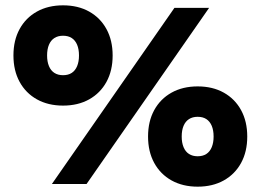

<svg xmlns="http://www.w3.org/2000/svg" viewBox="-20 -690 978 720"><path d="M174.6 0 634.2 -660.6H764.2L304.6 0ZM216.4 -670Q272.6 -670 314.4 -646.6Q356.2 -623.2 379.3 -580.9Q402.4 -538.6 402.4 -481.9Q402.4 -425.2 379.3 -383Q356.2 -340.8 314.4 -317.4Q272.6 -294 216.4 -294Q160.5 -294 118.5 -317.4Q76.6 -340.8 53.5 -383.1Q30.4 -425.4 30.4 -482.1Q30.4 -538.8 53.5 -581Q76.6 -623.2 118.5 -646.6Q160.5 -670 216.4 -670ZM216.3 -556Q197.4 -556 184 -547.4Q170.6 -538.8 163.6 -522.2Q156.6 -505.7 156.6 -481.9Q156.6 -458.8 163.6 -442Q170.6 -425.2 184 -416.6Q197.5 -408 216.3 -408Q235.8 -408 249 -416.6Q262.2 -425.2 269.2 -442Q276.2 -458.9 276.2 -481.9Q276.2 -505.6 269.2 -522.2Q262.2 -538.8 249 -547.4Q235.9 -556 216.3 -556ZM721.2 -366Q777.4 -366 819.2 -342.6Q861 -319.2 884.1 -276.9Q907.2 -234.6 907.2 -177.9Q907.2 -121.2 884.1 -79Q861 -36.8 819.2 -13.4Q777.4 10 721.2 10Q665.3 10 623.3 -13.4Q581.4 -36.8 558.3 -79.1Q535.2 -121.4 535.2 -178.1Q535.2 -234.8 558.3 -277Q581.4 -319.2 623.3 -342.6Q665.3 -366 721.2 -366ZM721.1 -252Q702.2 -252 688.8 -243.4Q675.4 -234.8 668.4 -218.2Q661.4 -201.7 661.4 -177.9Q661.4 -154.8 668.4 -138Q675.4 -121.2 688.8 -112.6Q702.3 -104 721.1 -104Q740.6 -104 753.8 -112.6Q767 -121.2 774 -138Q781 -154.9 781 -177.9Q781 -201.6 774 -218.2Q767 -234.8 753.8 -243.4Q740.7 -252 721.1 -252Z"/></svg>

Font: Work Sans
Style: Regular
Weight: 400
Designer: Wei Huang
Foundry: Wei Huang
Version: Version 2.006; ttfautohint (v1.8.1.43-b0c9)